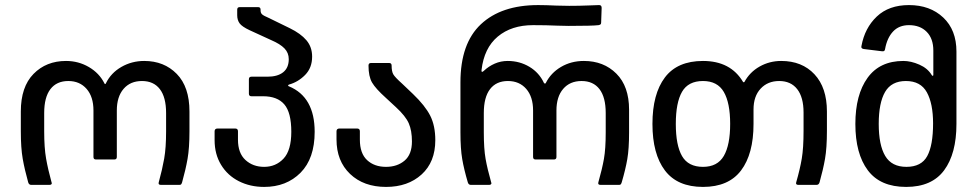

<svg xmlns="http://www.w3.org/2000/svg" viewBox="-20 -728 3848 756"><path d="M397 -400Q417 -441 458 -464.5Q499 -488 548 -488Q626 -488 676 -437Q726 -386 726 -289V-211Q726 -145 718.5 -102.5Q711 -60 697 -10Q695 -4 693 -2Q691 0 686 0H614Q602 0 605 -10Q619 -61 626.5 -103.5Q634 -146 634 -211V-283Q634 -345 609.5 -377Q585 -409 539 -409Q493 -409 466.5 -378Q440 -347 440 -293V-110Q440 -100 430 -100H358Q348 -100 348 -110V-293Q348 -347 321 -378Q294 -409 249 -409Q203 -409 178.5 -377Q154 -345 154 -283V-211Q154 -146 161.5 -103.5Q169 -61 183 -10L184 -7Q184 0 174 0H103Q94 0 91 -10Q77 -60 69.5 -102.5Q62 -145 62 -211V-289Q62 -386 112 -437Q162 -488 240 -488Q289 -488 330 -464Q371 -440 391 -400Q392 -397 394 -397Q396 -397 397 -400Z M825 -176V-211Q825 -222 837 -222H906Q917 -222 917 -211V-178Q917 -125 946.5 -98Q976 -71 1020 -71Q1066 -71 1096.5 -103.5Q1127 -136 1127 -209Q1127 -285 1099.5 -317Q1072 -349 1016 -349H970Q960 -349 960 -359V-416Q960 -426 970 -426H1033Q1073 -426 1095 -443.5Q1117 -461 1117 -495Q1117 -520 1100 -537.5Q1083 -555 1048 -570L963 -609Q933 -623 923.5 -636Q914 -649 914 -668V-690Q914 -700 924 -700H996Q1006 -700 1006 -690V-687Q1006 -677 1012 -671.5Q1018 -666 1037 -658L1121 -617Q1164 -596 1186.5 -569.5Q1209 -543 1209 -505Q1209 -461 1181.5 -433Q1154 -405 1118 -395Q1115 -394 1114.5 -391.5Q1114 -389 1118 -388Q1219 -346 1219 -209Q1219 -104 1163.5 -48Q1108 8 1020 8Q965 8 920.5 -14.5Q876 -37 850.5 -79Q825 -121 825 -176Z M1305 -179V-211Q1305 -222 1317 -222H1386Q1397 -222 1397 -211V-178Q1397 -124 1425.5 -97.5Q1454 -71 1500 -71Q1544 -71 1573 -95.5Q1602 -120 1602 -171Q1602 -214 1589.5 -242.5Q1577 -271 1539 -306L1499 -343Q1459 -379 1445 -403Q1431 -427 1431 -470Q1431 -480 1441 -480H1512Q1522 -480 1522 -470Q1522 -447 1528.5 -435.5Q1535 -424 1564 -398L1606 -358Q1654 -312 1674 -272.5Q1694 -233 1694 -176Q1694 -90 1640 -41Q1586 8 1500 8Q1412 8 1358.5 -43Q1305 -94 1305 -179Z M2129 -401Q2149 -441 2189 -464.5Q2229 -488 2279 -488Q2357 -488 2407 -438Q2457 -388 2457 -296V-207Q2457 -142 2450 -101.5Q2443 -61 2428 -10Q2426 -4 2424 -2Q2422 0 2417 0H2345Q2333 0 2336 -10Q2351 -63 2358 -102.5Q2365 -142 2365 -207V-283Q2365 -345 2340.5 -377Q2316 -409 2270 -409Q2224 -409 2197.5 -378Q2171 -347 2171 -293V-110Q2171 -100 2161 -100H2089Q2079 -100 2079 -110V-293Q2079 -347 2052 -378Q2025 -409 1980 -409Q1934 -409 1909.5 -377Q1885 -345 1885 -283V-207Q1885 -142 1892 -102.5Q1899 -63 1914 -10L1915 -7Q1915 0 1905 0H1834Q1825 0 1822 -10Q1807 -61 1800 -101.5Q1793 -142 1793 -207V-404Q1793 -557 1873.5 -632.5Q1954 -708 2099 -708Q2130 -708 2170 -706L2221 -705Q2261 -705 2297 -706.5Q2333 -708 2339 -708Q2349 -708 2349 -697L2347 -639Q2347 -634 2344.5 -632Q2342 -630 2337 -629Q2314 -626 2219 -626L2174 -627Q2132 -629 2079 -629Q1994 -629 1940 -584Q1886 -539 1876 -452V-449Q1876 -445 1878 -445Q1881 -445 1885 -449Q1904 -467 1928 -477.5Q1952 -488 1979 -488Q2026 -488 2064.5 -465Q2103 -442 2122 -401Q2124 -399 2126 -399Q2128 -399 2129 -401Z M2549 -240Q2549 -358 2598 -423Q2647 -488 2748 -488Q2857 -488 2906 -405Q2907 -404 2908.5 -404Q2910 -404 2911 -405Q2932 -444 2971 -466Q3010 -488 3056 -488Q3138 -488 3187 -435.5Q3236 -383 3236 -289V-213Q3236 -145 3228.5 -102.5Q3221 -60 3207 -10Q3204 0 3195 0H3124Q3112 0 3115 -10Q3130 -62 3137 -103.5Q3144 -145 3144 -213V-285Q3144 -345 3119 -377Q3094 -409 3048 -409Q3003 -409 2975 -379Q2947 -349 2947 -297V-240Q2947 -122 2898 -57Q2849 8 2748 8Q2647 8 2598 -57Q2549 -122 2549 -240ZM2748 -71Q2805 -71 2830 -114Q2855 -157 2855 -240Q2855 -323 2830 -366Q2805 -409 2748 -409Q2690 -409 2665.5 -366.5Q2641 -324 2641 -240Q2641 -156 2665.5 -113.5Q2690 -71 2748 -71Z M3348 -240Q3348 -355 3396 -421.5Q3444 -488 3537 -488Q3567 -488 3600 -473.5Q3633 -459 3649 -432Q3651 -429 3653 -429.5Q3655 -430 3655 -433V-529Q3655 -576 3629 -602.5Q3603 -629 3559 -629Q3520 -629 3496.5 -604Q3473 -579 3465 -535Q3464 -525 3454 -526L3381 -535Q3369 -537 3372 -547Q3385 -618 3432.5 -663Q3480 -708 3559 -708Q3642 -708 3694 -659Q3746 -610 3746 -525V-240Q3746 -123 3697.5 -57.5Q3649 8 3548 8Q3446 8 3397 -57.5Q3348 -123 3348 -240ZM3549 -71Q3608 -71 3631 -113.5Q3654 -156 3654 -242Q3654 -320 3629.5 -364.5Q3605 -409 3547 -409Q3490 -409 3465 -366Q3440 -323 3440 -240Q3440 -157 3465.5 -114Q3491 -71 3549 -71Z"/></svg>

Font: Barlow GEO Medium
Style: Regular
Weight: 500
Designer: Jeremy Tribby
Foundry: Tribby Type
Version: Version 1.408